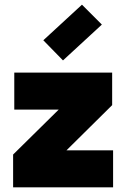

<svg xmlns="http://www.w3.org/2000/svg" viewBox="-20 -800 539 820"><path d="M463 -158V0H36V-140L318 -418L390 -332H41V-490H459V-351L176 -71L143 -158ZM249 -542 165 -628 330 -780 415 -695Z"/></svg>

Font: Gabarito Black
Style: Regular
Weight: 900
Designer: Leandro Assis / Alvaro Franca / Felipe Casaprima
Foundry: Naipe Foundry
Version: Version 1.000